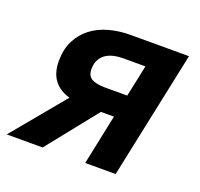

<svg xmlns="http://www.w3.org/2000/svg" viewBox="-120 -618 753 724"><g transform="rotate(20 256.0 -256.0)"><path d="M333 -201.2H280.8L120.1 0H-23.9L150.9 -210.9Q108.9 -223.1 87.4 -252Q65.9 -280.8 65.9 -328.1Q65.9 -374.5 83.3 -409.2Q100.6 -443.8 130.4 -466.8Q160.2 -489.7 200.2 -501Q240.2 -512.2 285.2 -512.2H521L413.1 0H291ZM292 -419.9Q270 -419.9 251.7 -415.5Q233.4 -411.1 220.2 -401.6Q207 -392.1 199.5 -377Q191.9 -361.8 191.9 -340.8Q191.9 -313.5 210.4 -303.2Q229 -293 265.1 -293H353L379.9 -419.9Z"/></g></svg>

Font: Clear Sans
Style: Bold Italic
Weight: 700
Italic angle: -12°
Foundry: Intel Corporation
Version: Version 1.00